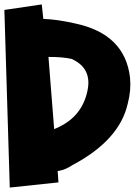

<svg xmlns="http://www.w3.org/2000/svg" viewBox="-21 -780 601 855"><path d="M312.5 -675.8Q536.1 -628.9 558.1 -433.6Q563.5 -377.9 547.9 -318.8Q511.7 -156.2 301.8 -44.9Q270 -23.4 235.8 -18.1L239.3 32.2L22.5 55.2L-1.5 -735.8L165 -760.3L171.9 -695.8Q232.9 -693.8 312.5 -675.8ZM194.8 -526.4 220.2 -205.1Q341.3 -252.9 367.7 -372.1Q391.6 -475.6 297.9 -517.6Q256.3 -526.9 194.8 -526.4Z"/></svg>

Font: Lapsus Pro (theguybrush.com)
Style: Bold
Weight: 700
Designer: Jose Roses
Version: Version 1.00 February 9, 2018, initial release